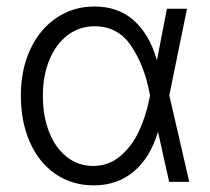

<svg xmlns="http://www.w3.org/2000/svg" viewBox="-20 -557 644 588"><path d="M43.9 -264.6Q43.9 -343.8 72.8 -405.8Q101.6 -467.8 153.1 -502.4Q204.6 -537.1 269.5 -537.1Q342.3 -537.1 390.1 -494.1Q438 -451.2 460 -374H460.9L491.2 -530.3H552.7L498.5 -265.1L559.6 0H498L463.9 -153.3Q439.9 -73.7 389.4 -31.5Q338.9 10.7 267.6 10.7Q200.7 10.7 149.9 -24.2Q99.1 -59.1 71.5 -121.6Q43.9 -184.1 43.9 -264.6ZM265.6 -48.8Q312 -48.8 347.7 -78.4Q383.3 -107.9 405.3 -154.8Q427.2 -201.7 437.5 -254.9L439.5 -265.1L437.5 -274.4Q421.4 -357.9 381.1 -417.2Q340.8 -476.6 269.5 -476.6Q223.6 -476.6 187.7 -449.7Q151.9 -422.9 131.6 -374.3Q111.3 -325.7 111.3 -263.7Q111.3 -201.7 130.4 -152.8Q149.4 -104 184.6 -76.4Q219.7 -48.8 265.6 -48.8Z"/></svg>

Font: Pretendard JP Light
Style: Regular
Weight: 300
Designer: Base glyphs from Inter by Rasmus Andersson; Hangeul glyphs from Noto Sans CJK(Source Han Sans) by Jang Soo-young and Kan
Foundry: Kil Hyung-jin
Version: Version 1.309